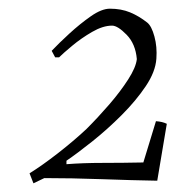

<svg xmlns="http://www.w3.org/2000/svg" viewBox="-20 -732 404 442"><path d="M57 -310 48 -333Q77 -351 113 -379Q149 -407 179 -435Q206 -462 231.5 -491.5Q257 -521 275 -549Q293 -577 295 -596Q292 -631 271.5 -652Q251 -673 238 -673Q217 -673 192 -658.5Q167 -644 146 -626.5Q125 -609 116 -600H107L99 -615Q115 -632 139.5 -654.5Q164 -677 189 -694.5Q214 -712 233 -712Q259 -712 279.5 -703.5Q300 -695 319 -680Q329 -672 335.5 -648Q342 -624 340 -597Q338 -567 315.5 -533.5Q293 -500 260 -467Q227 -434 192.5 -406.5Q158 -379 133 -362V-354Q171 -357 217 -357Q263 -357 310 -358L339 -453Q354 -452 364 -447L342 -316Q284 -317 214.5 -319.5Q145 -322 82 -322Z"/></svg>

Font: Labrada Lght
Style: Italic
Weight: 300
Italic angle: -7°
Designer: Mercedes Jáuregui
Foundry: Omnibus-Type Team
Version: Version 1.000; ttfautohint (v1.8.4.7-5d5b)